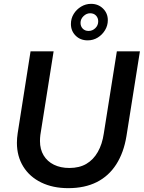

<svg xmlns="http://www.w3.org/2000/svg" viewBox="-20 -967 748 999"><path d="M335 12Q255 12 194.5 -17.5Q134 -47 101 -100.5Q68 -154 68 -224Q68 -236 69 -248.5Q70 -261 72 -274L139 -700H259L190 -265Q189 -257 188.5 -249Q188 -241 188 -233Q188 -190 207 -158.5Q226 -127 260.5 -110Q295 -93 341 -93Q393 -93 429.5 -114.5Q466 -136 489 -176.5Q512 -217 520 -272L588 -700H708L638 -259Q624 -173 585 -112Q546 -51 483.5 -19.5Q421 12 335 12ZM436 -757Q398 -757 373.5 -781.5Q349 -806 349 -842Q349 -871 363.5 -894.5Q378 -918 402 -932.5Q426 -947 454 -947Q491 -947 516 -922.5Q541 -898 541 -862Q541 -834 526.5 -810Q512 -786 488.5 -771.5Q465 -757 436 -757ZM441 -806Q461 -806 476 -820.5Q491 -835 491 -856Q491 -874 479.5 -886Q468 -898 449 -898Q430 -898 414.5 -883Q399 -868 399 -848Q399 -830 410.5 -818Q422 -806 441 -806Z"/></svg>

Font: MuseoModerno Medium
Style: Italic
Weight: 500
Italic angle: -9°
Designer: Pablo Cosgaya, Héctor Gatti, Marcela Romero, and the Authors of The MuseoModerno Project.
Foundry: Omnibus-Type Team
Version: Version 1.003